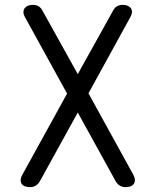

<svg xmlns="http://www.w3.org/2000/svg" viewBox="-20 -760 640 790"><path d="M516 -689 344 -376 528 -42Q535 -29 535 -19Q535 -9 530 -2.5Q525 4 516 7Q507 10 497 10Q483 10 472.5 3.5Q462 -3 455 -16L300 -297L145 -16Q138 -3 127.5 3.5Q117 10 103 10Q93 10 84 7Q75 4 70 -2.5Q65 -9 65 -18.5Q65 -28 72 -41L256 -375L83 -689Q76 -701 76.5 -711Q77 -721 82.5 -727.5Q88 -734 96.5 -737Q105 -740 116 -740Q129 -740 139 -734Q149 -728 156 -714L300 -455L444 -714Q451 -728 461 -734Q471 -740 485 -740Q495 -740 503.5 -737Q512 -734 517.5 -727.5Q523 -721 523 -711.5Q523 -702 516 -689Z"/></svg>

Font: Maple Mono Light
Style: Regular
Weight: 300
Monospace: yes
Designer: subframe7536
Version: Version 7.000